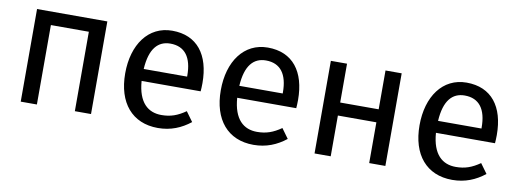

<svg xmlns="http://www.w3.org/2000/svg" viewBox="-50 -801 2902 1076"><g transform="rotate(10 1401.5 -263.5)"><path d="M92 -527V0H184V-452H400V0H492V-527Z M874 12C947 12 1006 -13 1058 -54L1018 -109C972 -77 933 -63 881 -63C805 -63 748 -110 739 -232H1075C1076 -244 1077 -261 1077 -279C1077 -440 1002 -539 860 -539C724 -539 641 -422 641 -258C641 -91 727 12 874 12ZM862 -466C945 -466 986 -409 986 -306V-300H739C746 -417 792 -466 862 -466Z M1418 12C1491 12 1550 -13 1602 -54L1562 -109C1516 -77 1477 -63 1425 -63C1349 -63 1292 -110 1283 -232H1619C1620 -244 1621 -261 1621 -279C1621 -440 1546 -539 1404 -539C1268 -539 1185 -422 1185 -258C1185 -91 1271 12 1418 12ZM1406 -466C1489 -466 1530 -409 1530 -306V-300H1283C1290 -417 1336 -466 1406 -466Z M1856 0V-232H2075V0H2167V-527H2075V-306H1856V-527H1764V0Z M2549 12C2622 12 2681 -13 2733 -54L2693 -109C2647 -77 2608 -63 2556 -63C2480 -63 2423 -110 2414 -232H2750C2751 -244 2752 -261 2752 -279C2752 -440 2677 -539 2535 -539C2399 -539 2316 -422 2316 -258C2316 -91 2402 12 2549 12ZM2537 -466C2620 -466 2661 -409 2661 -306V-300H2414C2421 -417 2467 -466 2537 -466Z"/></g></svg>

Font: FiraGO Unicode
Style: Regular
Weight: 400
Designer: bBox Type
Foundry: bBox Type GmbH
Version: Version 1.001;PS 001.001;hotconv 1.0.88;makeotf.lib2.5.64775